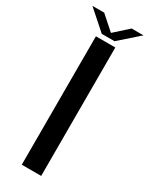

<svg xmlns="http://www.w3.org/2000/svg" viewBox="-218 -830 686 874"><g transform="rotate(30 125.5 -393.5)"><path d="M70.5 0H172.5V-675H70.5ZM88 -698H155L256 -787H193.5L122 -722.5L49.5 -787H-12.5Z"/></g></svg>

Font: Anybody UltraCondensed Thin
Style: Regular
Weight: 400
Version: Version 1.111